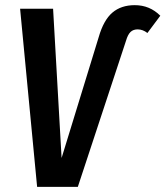

<svg xmlns="http://www.w3.org/2000/svg" viewBox="-20 -725 642 745"><path d="M58 -691H186L219 -112L363 -581Q382 -647 416 -676Q450 -705 503 -705Q561 -705 602 -664L552 -597Q534 -611 514 -611Q497 -611 486.5 -601Q476 -591 469 -567L282 0H124Z"/></svg>

Font: Fira Sans Extra Condensed Medium
Style: Italic
Weight: 500
Width: 3
Italic angle: -8°
Designer: Carrois Corporate & Edenspiekermann AG
Foundry: Carrois Corporate GbR & Edenspiekermann AG
Version: Version 4.203